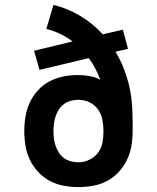

<svg xmlns="http://www.w3.org/2000/svg" viewBox="-20 -755 640 783"><path d="M300 8Q270 8 240 2.5Q210 -3 183.5 -17Q157 -31 136 -53.5Q115 -76 102 -103Q89 -130 84 -160Q79 -190 79 -220Q79 -250 84 -280Q89 -310 101.5 -337Q114 -364 134.5 -386.5Q155 -409 181.5 -423Q208 -437 237.5 -443Q267 -449 297 -449Q321 -449 344.5 -445Q368 -441 389 -430Q380 -454 368.5 -476Q357 -498 342 -518L141 -470L119 -548L276 -586Q252 -604 225 -617Q198 -630 169 -637L198 -735Q256 -721 307.5 -690Q359 -659 399 -615L481 -634L502 -556L451 -544Q471 -511 485 -475Q499 -439 507.5 -401.5Q516 -364 518.5 -325.5Q521 -287 521 -248V-221Q521 -190 516 -160.5Q511 -131 498 -103.5Q485 -76 464 -53.5Q443 -31 416.5 -17Q390 -3 360 2.5Q330 8 300 8ZM300 -93Q323 -93 344.5 -103.5Q366 -114 380 -132.5Q394 -151 398 -174Q402 -197 402 -220Q402 -244 397.5 -267Q393 -290 379.5 -309Q366 -328 344.5 -338Q323 -348 299 -348Q284 -348 269 -344Q254 -340 241.5 -331Q229 -322 220.5 -309Q212 -296 207 -281.5Q202 -267 200 -251.5Q198 -236 198 -221Q198 -205 200 -189.5Q202 -174 207 -159.5Q212 -145 220.5 -132Q229 -119 241.5 -110Q254 -101 269.5 -97Q285 -93 300 -93Z"/></svg>

Font: Iosevka Etoile
Style: Bold
Weight: 700
Designer: Belleve Invis
Foundry: Belleve Invis
Version: Version 28.1.0; ttfautohint (v1.8.4)